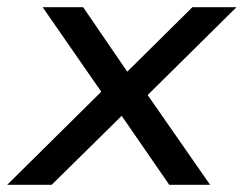

<svg xmlns="http://www.w3.org/2000/svg" viewBox="-44 -511 674 531"><path d="M-24 0 256 -277 257 -227 74 -491H186L316 -301H296L488 -491H610L345 -229V-276L537 0H424L284 -203H305L99 0Z"/></svg>

Font: Nunito Sans 10pt SemiExpanded Medium
Style: Italic
Weight: 500
Width: 6
Italic angle: -9°
Designer: Vernon Adams
Foundry: Vernon Adams
Version: Version 3.101;gftools[0.9.27]